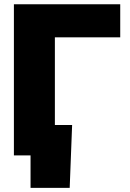

<svg xmlns="http://www.w3.org/2000/svg" viewBox="-20 -748 626 924"><path d="M558.6 -727.5V-568.4H244.1V0H46.9V-727.5ZM127 156.2V0H80.1V-146.5H327.1L315.4 156.2Z"/></svg>

Font: Inter Black
Style: Regular
Weight: 900
Designer: Rasmus Andersson
Foundry: rsms
Version: Version 4.000;git-a52131595